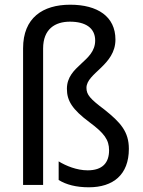

<svg xmlns="http://www.w3.org/2000/svg" viewBox="-20 -785 607 815"><path d="M470 -617C470 -715 394 -765 278 -765C161 -765 78 -709 78 -580V0H163V-579C163 -662 214 -693 277 -693C342 -693 384 -667 384 -613C384 -523 264 -507 264 -408C264 -358 286 -321 360 -266C422 -220 443 -192 443 -147C443 -94 415 -62 352 -62C306 -62 260 -81 229 -100V-21C261 -1 304 10 357 10C460 10 527 -43 527 -153C527 -226 492 -265 423 -320C363 -365 347 -383 347 -412C347 -475 470 -508 470 -617Z"/></svg>

Font: Noto Sans Lao UI SemCond
Style: Regular
Weight: 400
Width: 4
Designer: Monotype Design Team
Foundry: Monotype Imaging Inc.
Version: Version 2.000